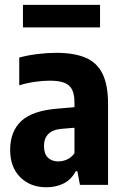

<svg xmlns="http://www.w3.org/2000/svg" viewBox="-20 -778 521 808"><path d="M175.3 10.1Q107.7 10.1 65.2 -32.2Q22.7 -74.5 22.7 -147Q22.7 -225.2 70.1 -269.1Q117.4 -313 224.7 -321L312.1 -328.6L331.9 -243.6L241.2 -236Q202.9 -233.1 184 -214.6Q165.1 -196.2 165.1 -163.7Q165.1 -130.7 181.5 -114.7Q198 -98.7 226 -98.7Q242.6 -98.7 260.5 -106.1Q278.4 -113.4 293.4 -132.8V-345.7Q293.4 -380.8 283.2 -401Q273.1 -421.3 250.2 -429.9Q227.2 -438.5 189.1 -438.5Q161 -438.5 127.1 -433.7Q93.2 -428.9 61 -419V-535.8Q95.4 -545.3 137.4 -550.5Q179.4 -555.7 216.8 -555.7Q291.7 -555.7 340.1 -535.2Q388.4 -514.7 411.6 -467.2Q434.8 -419.7 434.8 -339.1V0H316.4L305.6 -57.5H298.8Q279.6 -21.6 247.4 -5.7Q215.1 10.1 175.3 10.1ZM76.6 -662.6V-757.6H401V-662.6Z"/></svg>

Font: Encode Sans Condensed Thin
Style: Regular
Weight: 100
Width: 3
Designer: Multiple Designers
Foundry: Impallari Type
Version: Version 3.002